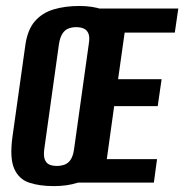

<svg xmlns="http://www.w3.org/2000/svg" viewBox="-20 -620 625 652"><path d="M162.9 12Q114.4 12 79.1 0.3Q43.8 -11.5 28.1 -47.6Q12.4 -83.8 22.4 -156.1L66 -466.3Q73.3 -518.8 98.3 -547.7Q123.4 -576.5 162.2 -588.1Q201 -599.7 249.5 -599.7Q294.3 -599.7 327.2 -588Q360.1 -576.2 375.5 -547.4Q390.9 -518.5 383.5 -466.3L339.7 -156.8Q329.6 -83.5 305.1 -47.3Q280.5 -11.1 244.3 0.4Q208 12 162.9 12ZM172.7 -56.5Q187.6 -56.5 200 -61.2Q212.3 -66 220.4 -78.6Q228.5 -91.1 231.5 -113.5L281.5 -470.8Q285.4 -493.1 280.4 -505.7Q275.4 -518.3 264.5 -523Q253.6 -527.8 238.7 -527.8Q224.1 -527.8 212.1 -523Q200.1 -518.3 192 -505.7Q183.9 -493.1 180.3 -470.8L130.3 -113.5Q127.4 -91.1 132.1 -78.6Q136.8 -66 147.5 -61.2Q158.1 -56.5 172.7 -56.5ZM216.5 0 299.5 -591H585.5L573.6 -509.3H403.3L381 -351H528.8L515.6 -259.7H367.7L342.7 -79.7H513.3L502.5 0Z"/></svg>

Font: Alumni Sans Thin
Style: Italic
Weight: 100
Italic angle: -8°
Designer: Robert E. Leuschke
Foundry: Robert E. Leuschke
Version: Version 1.016